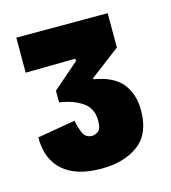

<svg xmlns="http://www.w3.org/2000/svg" viewBox="-73 -740 482 540"><g transform="rotate(-15 168.0 -470.0)"><path d="M158 -261Q86 -261 47.5 -294.5Q9 -328 9 -392L120 -411Q122 -396 129.5 -376.5Q137 -357 157 -357Q165 -357 174.5 -363.5Q184 -370 184 -394Q184 -430 158 -448Q132 -466 91 -472V-506L167 -572V-579L22 -577V-679H288V-579L201 -513V-510Q259 -500 283.5 -469Q308 -438 308 -391Q308 -323 266.5 -292Q225 -261 158 -261Z"/></g></svg>

Font: Bricolage Grotesque 12pt Condensed ExtraBold
Style: Regular
Weight: 800
Width: 3
Designer: Mathieu Triay
Foundry: Atelier Triay
Version: Version 1.001; ttfautohint (v1.8.4.7-5d5b);gftools[0.9.33.de